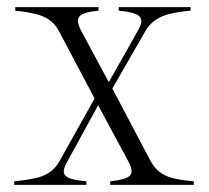

<svg xmlns="http://www.w3.org/2000/svg" viewBox="-20 -520 587 540"><path d="M20 -10V0H223V-10C162 -16 147 -26 169 -65L256 -224L341 -66C362 -26 347 -17 290 -10V0H525V-10C465 -16 428 -22 403 -68L296 -271L388 -431C413 -475 454 -484 516 -490V-500H314V-490C372 -484 390 -474 369 -436L286 -289L208 -434C188 -473 201 -484 257 -490V-500H23V-490C83 -483 123 -476 146 -432L246 -243L148 -68C123 -22 82 -17 20 -10Z"/></svg>

Font: Sprat Condensed Light
Style: Regular
Weight: 300
Width: 3
Designer: Ethan Nakache
Foundry: Collletttivo
Version: Version 2.000;Glyphs 3.2 (3217)